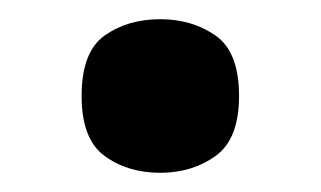

<svg xmlns="http://www.w3.org/2000/svg" viewBox="-20 -172 334 200"><path d="M147 8Q113 8 89 -9.5Q65 -27 65 -72Q65 -118 89 -135Q113 -152 147 -152Q180 -152 204.5 -135Q229 -118 229 -72Q229 -27 204.5 -9.5Q180 8 147 8Z"/></svg>

Font: Noto Serif Vithkuqi
Style: Bold
Weight: 700
Version: Version 1.005